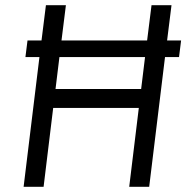

<svg xmlns="http://www.w3.org/2000/svg" viewBox="-20 -720 718 740"><path d="M86 -564H140L157 -700H234L217 -564H547L564 -700H641L624 -564H678L670 -500H616L555 0H478L515 -304H185L148 0H71L132 -500H78ZM194 -377H524L539 -500H209Z"/></svg>

Font: Haskoy
Style: Italic
Weight: 400
Designer: Ertekin Erdin
Foundry: Ertekin Erdin
Version: Version 2.000; ttfautohint (v1.8.4.7-5d5b)